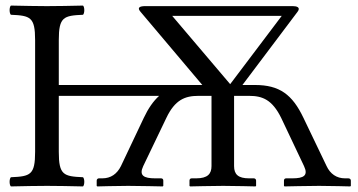

<svg xmlns="http://www.w3.org/2000/svg" viewBox="-20 -667 1283 689"><path d="M191 -122V-323H551C530 -304 512 -278 496 -244L414 -71C400 -43 378 -27 347 -27H335C331 -27 327 -24 327 -19V0L329 2C329 2 401 0 440 0C476 0 564 2 564 2L566 0V-19C566 -24 563 -27 558 -27H537C496 -27 478 -37 494 -71L577 -244C608 -309 644 -323 692 -323H739V-71C739 -43 725 -27 684 -27H668C663 -27 660 -24 660 -19V0L662 2C662 2 745 0 781 0C820 0 897 2 897 2L899 0V-19C899 -24 895 -27 891 -27H874C835 -27 820 -41 820 -71V-323H874C922 -323 957 -309 989 -244L1071 -71C1087 -37 1070 -27 1029 -27H1007C1002 -27 999 -24 999 -19V0L1001 2C1001 2 1090 0 1125 0C1164 0 1237 2 1237 2L1239 0V-19C1239 -24 1235 -27 1230 -27H1218C1188 -27 1165 -43 1152 -71L1069 -244C1029 -328 983 -362 895 -362H850L1048 -625C1060 -641 1044 -645 1031 -645H501C484 -645 470 -641 484 -625L706 -362H191V-523C191 -606 208 -611 278 -614C284 -620 284 -641 278 -647C234 -646 187 -645 148 -645C115 -645 66 -646 19 -647C13 -641 13 -620 19 -614C89 -611 106 -606 106 -523V-122C106 -39 89 -34 19 -31C13 -25 13 -4 19 2C64 1 113 0 149 0C185 0 233 1 278 2C284 -4 284 -25 278 -31C208 -34 191 -39 191 -122ZM806 -365 598 -610H991Z"/></svg>

Font: Libertinus Math
Style: Regular
Weight: 400
Designer: Philipp H. Poll, Khaled Hosny
Foundry: Caleb Maclennan
Version: Version 7.050;RELEASE